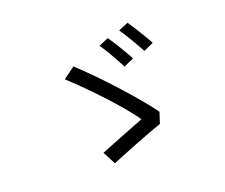

<svg xmlns="http://www.w3.org/2000/svg" viewBox="-115 -919 1229 1048"><g transform="rotate(-20 500.0 -394.5)"><path d="M656 -719C682 -682 723 -612 747 -567L805 -593C784 -633 737 -708 713 -743ZM526 -677C552 -643 595 -564 616 -524L675 -550C654 -590 607 -667 583 -701ZM711 -227C645 -319 482 -502 354 -620L286 -570C391 -473 548 -308 604 -222C548 -201 409 -145 347 -121L386 -46C453 -73 607 -136 690 -163Z"/></g></svg>

Font: Spoqa Han Sans Neo Regular
Style: Regular
Weight: 400
Designer: [Spoqa Han Sans Neo] Dong-huui Kim  Younghwa Kang  Yujin Lee  [Noto Sans] Ryoko NISHIZUKA  (kana & ideographs); Paul D. 
Foundry: Spoqa (http://www.spoqa-han-sans.com)
Version: Version 1.000